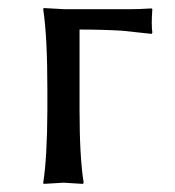

<svg xmlns="http://www.w3.org/2000/svg" viewBox="-20 -452 432 475"><path d="M97.2 -229Q97.2 -361.8 86.9 -429.2L87.9 -432.1Q89.8 -432.1 140.1 -429.2H299.8Q325.2 -429.2 355 -431.2L356.9 -429.2Q354 -391.6 356.9 -371.1L355 -368.2Q355 -368.2 282.2 -376Q233.9 -378.9 176.8 -378.9V-180.2Q176.8 -63 187 0L185.1 2.9Q183.1 2.9 137.2 0L87.9 2.9L86.9 0Q96.7 -61 97.2 -180.2Z"/></svg>

Font: Linux Biolinum Capitals O
Style: Small Caps
Weight: 400
Designer: Philipp H. Poll
Foundry: Philipp H. Poll
Version: Version 1.0.4